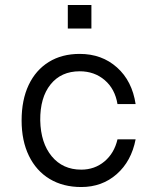

<svg xmlns="http://www.w3.org/2000/svg" viewBox="-20 -740 640 773"><path d="M307 -57Q361 -57 400.5 -90Q440 -123 453 -179H526Q509 -91 450 -39Q391 13 307 13Q234 13 180 -19.5Q126 -52 96.5 -112.5Q67 -173 67 -255Q67 -338 95.5 -398Q124 -458 176.5 -490.5Q229 -523 301 -523Q390 -523 451 -468.5Q512 -414 526 -321H453Q443 -382 401.5 -417.5Q360 -453 301 -453Q226 -453 183.5 -400Q141 -347 142 -255Q144 -164 188.5 -110.5Q233 -57 307 -57ZM253 -625V-720H348V-625Z"/></svg>

Font: Orbit
Style: Regular
Weight: 400
Designer: Sooun Cho
Foundry: JAMO
Version: Version 1.000; ttfautohint (v1.8.4.7-5d5b);gftools[0.9.29]